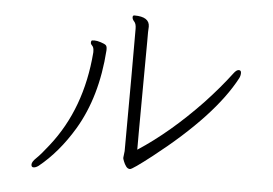

<svg xmlns="http://www.w3.org/2000/svg" viewBox="-48 -700 1096 771"><g transform="rotate(5 500.0 -314.5)"><path d="M464 -636Q525 -636 525 -596L524 -574V-538L523 -367L522 -169V-100Q648 -182 774 -314Q834 -378 880 -439Q891 -454 900.5 -454Q910 -454 910 -443Q910 -432 905 -422Q822 -265 587 -81Q509 -20 499.5 -20Q490 -20 483.5 -29Q477 -38 473 -48.5Q469 -59 469 -61V-64L472 -90L473 -384V-583Q473 -603 465 -611.5Q457 -620 457 -628V-629Q457 -636 464 -636ZM364 -486Q351 -298 271 -164Q211 -64 133 -1Q122 7 113 7Q104 7 104 -4Q104 -15 121.5 -31.5Q139 -48 170 -88Q294 -245 312 -473V-477Q312 -494 305.5 -500Q299 -506 299 -511.5Q299 -517 300.5 -519.5Q302 -522 312.5 -522Q323 -522 338.5 -517Q354 -512 359 -507.5Q364 -503 364 -492Z"/></g></svg>

Font: ToneOZ-Pinyin-WenKai-Light
Style: Light
Weight: 300
Designer: Fontworks Inc.
Foundry: ToneOZ
Version: Version 0.240331